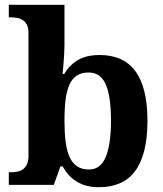

<svg xmlns="http://www.w3.org/2000/svg" viewBox="-20 -780 689 810"><path d="M602.1 -270Q602.1 -197.3 588.6 -144.5Q575.2 -91.8 549.3 -57.4Q523.4 -22.9 485.1 -6.6Q446.8 9.8 397 9.8Q368.2 9.8 344.7 3.4Q321.3 -2.9 302.5 -14.6Q283.7 -26.4 269.3 -42.5Q254.9 -58.6 244.1 -78.1H234.9L207 0H17.1V-53.2H23.9Q38.1 -53.2 51.8 -55.7Q65.4 -58.1 76.2 -65.4Q86.9 -72.8 93.5 -86.4Q100.1 -100.1 100.1 -123V-640.1Q100.1 -661.6 93.8 -674.6Q87.4 -687.5 76.7 -694.8Q65.9 -702.1 51.5 -704.6Q37.1 -707 21 -707H17.1V-759.8H252V-588.9Q252 -573.2 250.7 -552.2Q249.5 -531.2 248 -512.7Q246.1 -490.7 244.1 -467.8H251Q272.5 -504.9 308.3 -526.4Q344.2 -547.9 400.9 -547.9Q449.7 -547.9 487.1 -531.5Q524.4 -515.1 550 -481.2Q575.7 -447.3 588.9 -394.8Q602.1 -342.3 602.1 -270ZM354 -474.1Q324.2 -474.1 304.7 -461.7Q285.2 -449.2 273.4 -423.8Q261.7 -398.4 256.8 -360.1Q252 -321.8 252 -270Q252 -220.7 256.8 -182.4Q261.7 -144 273.4 -117.9Q285.2 -91.8 305.2 -78.4Q325.2 -64.9 355 -64.9Q404.3 -64.9 426.3 -118.2Q448.2 -171.4 448.2 -271Q448.2 -373 426.3 -423.6Q404.3 -474.1 354 -474.1Z"/></svg>

Font: Sahl Naskh
Style: Bold
Weight: 700
Designer: Pascal Zoghbi
Version: Version 1.001